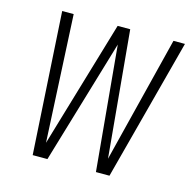

<svg xmlns="http://www.w3.org/2000/svg" viewBox="-90 -667 752 756"><g transform="rotate(15 286.5 -289.0)"><path d="M107.4 0 72.8 -578.1H119.6L145.5 -60.5L298.8 -578.1H350.1L397.5 -63L526.4 -578.1H573.2L420.4 0H365.2L318.4 -507.3L167.5 0Z"/></g></svg>

Font: Oswald
Style: Extra-Light
Weight: 200
Designer: Vernon Adams
Foundry: Vernon Adams
Version: 3.0; ttfautohint (v0.94.23-7a4d-dirty) -l 8 -r 50 -G 200 -x 